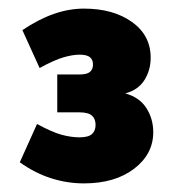

<svg xmlns="http://www.w3.org/2000/svg" viewBox="-20 -828 402 446"><path d="M175 -402Q136 -402 98.5 -414Q61 -426 26 -451L66 -540Q101 -521 123 -515Q145 -509 165 -509Q185 -509 193.5 -516.5Q202 -524 202 -538Q202 -552 193.5 -559.5Q185 -567 165 -567H113V-655H165Q182 -655 189 -661Q196 -667 196 -678Q196 -689 189 -695Q182 -701 165 -701Q149 -701 128 -695Q107 -689 72 -670L32 -758Q69 -783 104.5 -795.5Q140 -808 175 -808Q243 -808 286.5 -777Q330 -746 330 -694Q330 -665 315.5 -642Q301 -619 271 -611Q304 -602 320 -577Q336 -552 336 -521Q336 -470 291.5 -436Q247 -402 175 -402Z"/></svg>

Font: Gantari Black
Style: Regular
Weight: 900
Version: Version 1.000